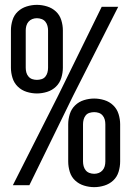

<svg xmlns="http://www.w3.org/2000/svg" viewBox="-20 -763 540 791"><path d="M132 -378Q111 -378 90 -384.5Q69 -391 53.5 -406Q38 -421 31.5 -442Q25 -463 25 -484V-638Q25 -659 31.5 -680Q38 -701 53.5 -715.5Q69 -730 90 -736.5Q111 -743 132 -743Q153 -743 174 -736.5Q195 -730 210.5 -715.5Q226 -701 232.5 -680Q239 -659 239 -638V-484Q239 -463 232.5 -442Q226 -421 210.5 -406Q195 -391 174 -384.5Q153 -378 132 -378ZM33 0 219 -368 399 -735H467L281 -368L101 0ZM132 -434Q142 -434 151.5 -437Q161 -440 167 -447.5Q173 -455 175.5 -464.5Q178 -474 178 -484V-638Q178 -647 175.5 -656.5Q173 -666 167 -673.5Q161 -681 151.5 -684.5Q142 -688 132 -688Q122 -688 113 -684.5Q104 -681 97.5 -673.5Q91 -666 88.5 -656.5Q86 -647 86 -638V-484Q86 -474 88.5 -464.5Q91 -455 97.5 -447.5Q104 -440 113 -437Q122 -434 132 -434ZM368 8Q347 8 326 1.5Q305 -5 289.5 -19.5Q274 -34 267.5 -55Q261 -76 261 -98V-251Q261 -272 267.5 -293Q274 -314 289.5 -329Q305 -344 326 -350.5Q347 -357 368 -357Q389 -357 410 -350.5Q431 -344 446.5 -329Q462 -314 468.5 -293Q475 -272 475 -251V-98Q475 -76 468.5 -55Q462 -34 446.5 -19.5Q431 -5 410 1.5Q389 8 368 8ZM368 -47Q378 -47 387 -50.5Q396 -54 402.5 -61.5Q409 -69 411.5 -78.5Q414 -88 414 -98V-251Q414 -261 411.5 -270.5Q409 -280 402.5 -287.5Q396 -295 387 -298Q378 -301 368 -301Q358 -301 348.5 -298Q339 -295 333 -287.5Q327 -280 324.5 -270.5Q322 -261 322 -251V-98Q322 -88 324.5 -78.5Q327 -69 333 -61.5Q339 -54 348.5 -50.5Q358 -47 368 -47Z"/></svg>

Font: Iosevka SS18 Light
Style: Regular
Weight: 300
Monospace: yes
Designer: Belleve Invis
Foundry: Belleve Invis
Version: Version 25.1.1; ttfautohint (v1.8.4)